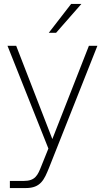

<svg xmlns="http://www.w3.org/2000/svg" viewBox="-20 -752 531 972"><path d="M30 200H111C186 200 204 157 228 98L473 -520H430L245 -48L62 -520H18L225 0L190 87C171 136 158 164 100 164H30ZM227 -586H264L392 -732H340Z"/></svg>

Font: Aspekta 150
Style: Regular
Weight: 150
Designer: Ivo Dolenc
Version: Version 2.000